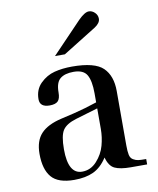

<svg xmlns="http://www.w3.org/2000/svg" viewBox="-84 -804 724 881"><g transform="rotate(-10 278.0 -363.0)"><path d="M181 -275 241 -289Q298 -303 351 -321V-363Q351 -421 335 -449Q319 -477 273 -477Q232 -477 210.5 -459.5Q189 -442 189 -396Q189 -367 177.5 -355.5Q166 -344 139 -344Q93 -344 93 -381Q93 -426 122 -454.5Q151 -483 188 -492.5Q225 -502 270 -502Q376 -502 414.5 -464.5Q453 -427 453 -356V-102Q453 -74 456.5 -58Q460 -42 472 -35Q484 -28 495.5 -26.5Q507 -25 532 -25V0H456Q407 0 381.5 -12Q356 -24 345 -65Q317 -22 280.5 -5Q244 12 191 12Q116 12 85 -24.5Q54 -61 54 -133Q54 -194 85 -227Q116 -260 181 -275ZM351 -293 247 -262Q201 -248 184.5 -223Q168 -198 168 -134Q168 -19 233 -19Q273 -19 301.5 -50.5Q330 -82 340.5 -120.5Q351 -159 351 -197ZM248 -563H202L341 -708Q371 -738 390 -738Q405 -738 417.5 -726Q430 -714 430 -697Q430 -677 404 -660Z"/></g></svg>

Font: Justus
Style: Roman
Weight: 500
Version: Version 001.001